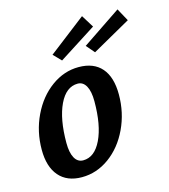

<svg xmlns="http://www.w3.org/2000/svg" viewBox="-113 -836 825 938"><g transform="rotate(-15 300.0 -367.0)"><path d="M30 -167Q30 -259 68 -338.5Q106 -418 170 -464.5Q234 -511 308 -511Q384 -511 424 -465Q464 -419 464 -331Q464 -239 426.5 -159.5Q389 -80 325 -33.5Q261 13 186 13Q111 13 70.5 -34Q30 -81 30 -167ZM340 -330Q340 -380 325 -407Q310 -434 283 -434Q224 -434 189.5 -361.5Q155 -289 155 -168Q155 -119 170 -92Q185 -65 213 -65Q271 -65 305.5 -137Q340 -209 340 -330ZM201 -602 389 -747 428 -684 239 -563ZM369 -602 565 -734 600 -670 405 -560Z"/></g></svg>

Font: Andada Pro
Style: Bold Italic
Weight: 700
Italic angle: -7°
Designer: Carolina Giovagnoli
Foundry: Huerta Tipografica
Version: Version 3.005; ttfautohint (v1.8.4)